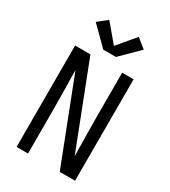

<svg xmlns="http://www.w3.org/2000/svg" viewBox="-233 -1094 1065 1205"><g transform="rotate(30 300.0 -491.0)"><path d="M88 0V-735H199L433 -132Q432 -209 430.5 -286.5Q429 -364 429 -441V-735H512V0H401L167 -603Q168 -526 169.5 -448.5Q171 -371 171 -294V0ZM346 -801H254L126 -928L193 -982L300 -855L407 -982L474 -928Z"/></g></svg>

Font: Zed Mono Extended
Style: Regular
Weight: 400
Width: 7
Monospace: yes
Designer: Belleve Invis
Foundry: Belleve Invis
Version: Version 1.0.0; ttfautohint (v1.8.4)